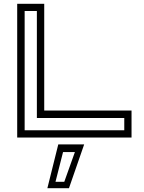

<svg xmlns="http://www.w3.org/2000/svg" viewBox="-20 -720 754 1005"><path d="M70 0V-700H211.5V-141.5H668.5V0ZM109 -38H630.5V-102.5H173V-662.5H109ZM228 265 285 36H420.5L341 265ZM270.5 231.5H316.5L372 76H310Z"/></svg>

Font: Tourney Expanded
Style: Regular
Weight: 400
Width: 7
Designer: Tyler Finck
Foundry: Etcetera Type Co
Version: Version 1.010; ttfautohint (v1.8.3)